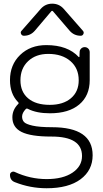

<svg xmlns="http://www.w3.org/2000/svg" viewBox="-20 -796 547 1023"><path d="M88.9 -368.2Q88.9 -306.6 129.9 -272Q170.9 -237.3 245.1 -237.3Q316.4 -237.3 357.9 -272.5Q399.4 -307.6 399.4 -368.2Q399.4 -432.6 355 -470.7Q310.5 -508.8 237.3 -508.8Q170.9 -508.8 129.9 -470.2Q88.9 -431.6 88.9 -368.2ZM421.9 -631.8Q428.7 -624 424.3 -614.7Q419.9 -605.5 410.2 -605.5Q374 -605.5 350.6 -632.8L262.7 -735.4Q257.8 -741.2 252.9 -735.4L166 -632.8Q142.6 -605.5 107.4 -605.5Q96.7 -605.5 92.3 -615.2Q87.9 -625 94.7 -631.8L197.3 -749Q221.7 -776.4 258.3 -776.4Q294.9 -776.4 319.3 -749ZM417 35.2Q417 -68.4 254.9 -68.4Q253.9 -68.4 252 -68.4Q144.5 -68.4 95.2 -92.8Q45.9 -117.2 45.9 -170.9Q45.9 -210.9 77.1 -242.2Q82 -247.1 76.2 -252Q33.2 -295.9 33.2 -369.1Q33.2 -451.2 87.4 -503.4Q141.6 -555.7 226.6 -555.7Q340.8 -555.7 399.4 -492.2Q400.4 -491.2 401.9 -491.7Q403.3 -492.2 403.3 -494.1L404.3 -518.6Q404.3 -529.3 412.1 -537.1Q419.9 -544.9 431.2 -544.9Q442.4 -544.9 450.2 -537.1Q458 -529.3 458 -517.6V-369.1Q458 -286.1 402.3 -239.3Q346.7 -192.4 246.1 -192.4Q174.8 -192.4 128.9 -215.8Q122.1 -219.7 117.2 -214.8Q97.7 -194.3 97.7 -174.8Q97.7 -158.2 107.4 -146.5Q117.2 -134.8 153.8 -126.5Q190.4 -118.2 256.8 -118.2Q473.6 -118.2 473.6 31.2Q473.6 111.3 409.2 159.2Q344.7 207 228.5 207Q140.6 207 59.6 174.8Q33.2 165 33.2 135.7Q33.2 126 41.5 121.1Q49.8 116.2 58.6 120.1Q140.6 158.2 228.5 158.2Q315.4 158.2 366.2 124Q417 89.8 417 35.2Z"/></svg>

Font: Gen Jyuu Gothic Light
Style: Regular
Weight: 200
Designer: [Source Han Sans]
Ryoko NISHIZUKA  (kana & ideographs); Paul D. Hunt (Latin, Greek & Cyrillic); Wenlong ZHANG  (bopomofo
Version: Version 1.002.20150607